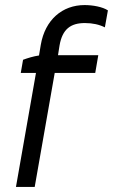

<svg xmlns="http://www.w3.org/2000/svg" viewBox="-20 -738 446 758"><path d="M71 -502 62 -450H122L43 0H117L196 -450H356L368 -520H209L215 -558C226 -623 259 -647 315 -647C346 -647 372 -641 394 -630L406 -697C385 -711 346 -718 314 -718C226 -718 158 -660 141 -561L134 -519C113 -516 90 -509 71 -502Z"/></svg>

Font: Fixel Display
Style: Italic
Weight: 400
Italic angle: -10°
Designer: AlfaBravo + MacPaw
Foundry: Kyrylo Tkachov, Marchela Mozhyna, Serhii Makarenko, Maria Weinstein, Zakhar Kryvoshyya
Version: Version 1.210;Glyphs 3.2 (3217)